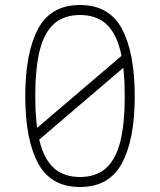

<svg xmlns="http://www.w3.org/2000/svg" viewBox="-20 -736 640 768"><path d="M115 -213 470 -516 484 -474 121 -164ZM479 -351Q479 -463 461 -534.5Q443 -606 403.5 -641Q364 -676 300 -676Q236 -676 196.5 -641Q157 -606 139 -534.5Q121 -463 121 -351Q121 -240 139 -169Q157 -98 196.5 -63Q236 -28 300 -28Q364 -28 403.5 -63Q443 -98 461 -169Q479 -240 479 -351ZM81 -351Q81 -524 132 -620Q183 -716 300 -716Q417 -716 468 -620Q519 -524 519 -351Q519 -179 468 -83.5Q417 12 300 12Q183 12 132 -83.5Q81 -179 81 -351Z"/></svg>

Font: Fliege Mono Thin
Style: Regular
Weight: 100
Version: Version 0.020;Glyphs 3.3 (3306)